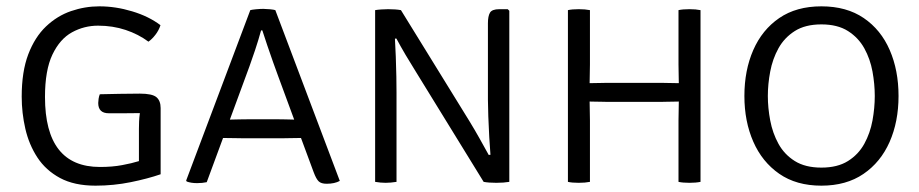

<svg xmlns="http://www.w3.org/2000/svg" viewBox="-20 -574 2902 606"><path d="M295 -276.5Q326.5 -277 357.5 -277.8Q388.5 -278.5 421.5 -278.5Q460.5 -278.5 473.8 -267.2Q487 -256 487 -233V-24Q446.5 -10 392.5 1Q338.5 12 281.5 12Q214.5 12 169.5 -12.2Q124.5 -36.5 98 -77Q71.5 -117.5 60 -167.5Q48.5 -217.5 48.5 -269Q48.5 -348 69.2 -402.5Q90 -457 125.2 -490.5Q160.5 -524 204.2 -539Q248 -554 293.5 -554Q345 -554 397.2 -538.2Q449.5 -522.5 486.5 -494.5Q481.5 -478.5 470.5 -464.2Q459.5 -450 448.5 -442.5Q417 -466 376.5 -479.5Q336 -493 289.5 -493Q245.5 -493 207.2 -472Q169 -451 145.5 -401.8Q122 -352.5 122 -268Q122 -47 295.5 -47Q334.5 -47 365.2 -52.8Q396 -58.5 418.5 -65.5V-167.5Q418.5 -177.5 419 -190.5Q419.5 -203.5 421.5 -217Q395.5 -216.5 370 -216.5Q344.5 -216.5 323.5 -216.5Q290 -216.5 290 -249Q290 -254 291.2 -262.2Q292.5 -270.5 295 -276.5Z M751.5 -137.5Q748.5 -137.5 735.2 -137.8Q722 -138 706.8 -138.2Q691.5 -138.5 684 -138.5L632.5 1Q619 4 602 4Q583 4 569.5 -1L567.5 -4L770 -542Q775 -543.5 788.5 -544.8Q802 -546 811 -546Q819 -546 832 -544.8Q845 -543.5 849 -542L1052.5 -3Q1036 6 1011 6Q994 6 986 -1.5Q978 -9 970 -30.5L930 -138.5Q923.5 -138.5 909.5 -138.2Q895.5 -138 883 -137.8Q870.5 -137.5 868 -137.5ZM767.5 -365 705.5 -196.5Q716 -197 736.5 -197.2Q757 -197.5 761 -197.5H859.5Q863 -197.5 880.8 -197.2Q898.5 -197 908.5 -196.5L858 -333.5Q851 -352 841.8 -378.2Q832.5 -404.5 823.5 -431Q814.5 -457.5 808 -478H804Q796 -448.5 785 -415.5Q774 -382.5 767.5 -365Z M1292 -348.5Q1275 -375.5 1260 -401Q1245 -426.5 1231 -452.5L1226.5 -452Q1228 -428 1229.2 -395.5Q1230.5 -363 1231 -332.2Q1231.5 -301.5 1231.5 -282V0Q1212.5 3 1197 3Q1181.5 3 1164 0V-542Q1172.5 -543.5 1184 -544.2Q1195.5 -545 1205 -545Q1229 -545 1245.5 -542L1462 -191Q1478.5 -164 1493.5 -137.2Q1508.5 -110.5 1522.5 -85L1528 -85.5Q1526 -108.5 1524.2 -141.5Q1522.5 -174.5 1521.2 -206.8Q1520 -239 1520 -259V-500.5Q1520 -523 1526.5 -534Q1533 -545 1556 -545H1582.5L1587.5 -540V0Q1570 3 1546.5 3Q1522.5 3 1506.5 0Z M1842 0Q1827 3 1806.5 3Q1785.5 3 1772.5 0V-542Q1785.5 -545 1806.5 -545Q1827 -545 1842 -542V-370.5Q1842 -353 1841.5 -340Q1841 -327 1841 -311.5Q1844.5 -311.5 1856.5 -311.8Q1868.5 -312 1880.2 -312.2Q1892 -312.5 1895 -312.5H2068.5Q2071.5 -312.5 2083.2 -312.2Q2095 -312 2107 -311.8Q2119 -311.5 2122.5 -311.5Q2122.5 -327 2122 -340Q2121.5 -353 2121.5 -370.5V-542Q2135 -545 2156 -545Q2176.5 -545 2191 -542V0Q2176.5 3 2156 3Q2135 3 2121.5 0V-193.5Q2121.5 -210.5 2122 -223.8Q2122.5 -237 2122.5 -253.5Q2119 -253.5 2107 -253.2Q2095 -253 2083.2 -252.8Q2071.5 -252.5 2068.5 -252.5H1895Q1892 -252.5 1880.2 -252.8Q1868.5 -253 1856.5 -253.2Q1844.5 -253.5 1841 -253.5Q1841 -237 1841.5 -223.8Q1842 -210.5 1842 -193.5Z M2329.5 -271Q2329.5 -352 2357.5 -416Q2385.5 -480 2439.5 -517Q2493.5 -554 2572.5 -554Q2652 -554 2706.2 -517Q2760.5 -480 2788.2 -416Q2816 -352 2816 -271Q2816 -190 2787.8 -126Q2759.5 -62 2705.2 -25Q2651 12 2572.5 12Q2493.5 12 2439.5 -25.5Q2385.5 -63 2357.5 -127Q2329.5 -191 2329.5 -271ZM2403.5 -271Q2403.5 -233.5 2411 -193.8Q2418.5 -154 2437 -120.2Q2455.5 -86.5 2488.5 -65.8Q2521.5 -45 2572.5 -45Q2623.5 -45 2656.5 -65.8Q2689.5 -86.5 2708 -120.2Q2726.5 -154 2733.8 -193.8Q2741 -233.5 2741 -271Q2741 -308.5 2733.8 -348.2Q2726.5 -388 2708 -421.5Q2689.5 -455 2656.5 -476Q2623.5 -497 2572.5 -497Q2521.5 -497 2488.5 -476Q2455.5 -455 2437 -421.5Q2418.5 -388 2411 -348.2Q2403.5 -308.5 2403.5 -271Z"/></svg>

Font: Signika Negative SC Light
Style: Regular
Weight: 300
Designer: Anna Giedryś
Foundry: Anna Giedryś
Version: Version 2.000; ttfautohint (v1.8.3) -l 8 -r 50 -G 200 -x 9 -